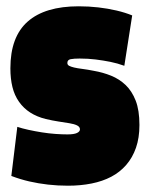

<svg xmlns="http://www.w3.org/2000/svg" viewBox="-20 -580 471 610"><path d="M16 -21 35 -177Q50 -172 70.5 -167.5Q91 -163 113 -159.5Q135 -156 156 -154.5Q177 -153 194 -153Q215 -153 224.5 -157.5Q234 -162 234 -169Q234 -177 225 -181.5Q216 -186 200.5 -188.5Q185 -191 165.5 -194Q146 -197 125 -202Q97 -209 76 -222.5Q55 -236 40.5 -256.5Q26 -277 19.5 -303.5Q13 -330 13 -363Q13 -463 68 -511.5Q123 -560 230 -560Q262 -560 292.5 -556.5Q323 -553 350.5 -546.5Q378 -540 400 -531L375 -371Q353 -379 330.5 -383.5Q308 -388 284 -391Q260 -394 233 -394Q215 -394 204.5 -392Q194 -390 194 -380Q194 -374 199.5 -371Q205 -368 215.5 -365.5Q226 -363 242 -361Q258 -359 278 -355Q307 -350 333 -339.5Q359 -329 379 -310Q399 -291 411 -260.5Q423 -230 423 -183Q423 -142 412 -110.5Q401 -79 381 -56Q361 -33 333.5 -18.5Q306 -4 271 3Q236 10 196 10Q163 10 132.5 6.5Q102 3 73.5 -3.5Q45 -10 16 -21Z"/></svg>

Font: Georama SemiCondensed Black
Style: Regular
Weight: 900
Width: 4
Designer: Jean-Baptiste Levee
Foundry: Production Type
Version: Version 1.001